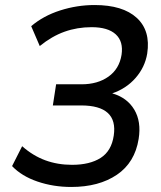

<svg xmlns="http://www.w3.org/2000/svg" viewBox="-20 -734 640 763"><path d="M263 9Q192 9 129 -12.5Q66 -34 28 -74L68 -153Q111 -115 160 -97Q209 -79 266 -79Q337 -79 380 -106.5Q423 -134 432 -195Q450 -315 302 -315H190L203 -399H304Q368 -399 411 -429.5Q454 -460 463 -516Q471 -569 440 -597.5Q409 -626 344 -626Q287 -626 236.5 -608Q186 -590 138 -551L104 -630Q152 -671 219 -692.5Q286 -714 356 -714Q468 -714 523.5 -663Q579 -612 565 -521Q556 -467 519 -424.5Q482 -382 426 -363Q485 -346 513.5 -298.5Q542 -251 531 -182Q516 -88 444.5 -39.5Q373 9 263 9Z"/></svg>

Font: Winston Medium
Style: Italic
Weight: 500
Italic angle: -9°
Designer: Original fonts by Vernon Adams / Changes by Cristiano Sobral
Foundry: Original fonts by Vernon Adams / Changes by Cristiano Sobral
Version: Version 2.503;July 17, 2020;FontCreator 13.0.0.2655 64-bit